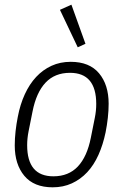

<svg xmlns="http://www.w3.org/2000/svg" viewBox="-20 -788 527 820"><path d="M205 12Q125 12 84 -37Q43 -86 43 -167Q43 -196 46.5 -227.5Q50 -259 56 -289Q66 -342 86 -385.5Q106 -429 134.5 -459.5Q163 -490 200 -507Q237 -524 282 -524Q362 -524 403 -475Q444 -426 444 -345Q444 -316 440.5 -284.5Q437 -253 431 -223Q420 -170 400.5 -126.5Q381 -83 352.5 -52.5Q324 -22 287 -5Q250 12 205 12ZM208 -35Q273 -35 312.5 -77Q352 -119 368 -200L385 -285Q391 -315 391 -344Q391 -477 279 -477Q214 -477 174.5 -435Q135 -393 119 -312L102 -227Q96 -197 96 -168Q96 -35 208 -35ZM236 -746 285 -768 345 -601 312 -586Z"/></svg>

Font: IBM Plex Sans Condensed Light
Style: Italic
Weight: 300
Width: 3
Italic angle: -11°
Designer: Mike Abbink, Paul van der Laan, Pieter van Rosmalen
Foundry: Bold Monday
Version: Version 1.3